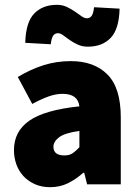

<svg xmlns="http://www.w3.org/2000/svg" viewBox="-20 -766 576 798"><path d="M345 -572Q322 -572 303.5 -580.5Q285 -589 270 -599.5Q255 -610 243 -619Q231 -628 221 -628Q209 -628 201.5 -618.5Q194 -609 191 -582L85 -588Q87 -673 122 -709.5Q157 -746 217 -746Q239 -746 258 -737Q277 -728 292 -717.5Q307 -707 319 -698.5Q331 -690 341 -690Q353 -690 360.5 -699.5Q368 -709 371 -736L477 -730Q475 -645 440 -608.5Q405 -572 345 -572ZM188 12Q153 12 125 -0.5Q97 -13 77.5 -34Q58 -55 48 -83Q38 -111 38 -142Q38 -220 102 -264.5Q166 -309 310 -324Q304 -376 240 -376Q213 -376 183 -365.5Q153 -355 114 -334L54 -446Q107 -478 161 -495Q215 -512 274 -512Q371 -512 426.5 -456.5Q482 -401 482 -278V0H342L330 -48H326Q296 -21 262.5 -4.5Q229 12 188 12ZM248 -120Q269 -120 282.5 -129.5Q296 -139 310 -154V-222Q248 -213 225 -195Q202 -177 202 -156Q202 -120 248 -120Z"/></svg>

Font: TypoPRO Source Sans Pro
Style: Regular
Weight: 900
Designer: Paul D. Hunt
Foundry: Adobe Systems Incorporated
Version: Version 2.020;PS 2.000;hotconv 1.0.86;makeotf.lib2.5.63406